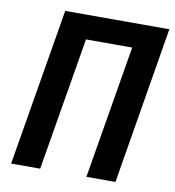

<svg xmlns="http://www.w3.org/2000/svg" viewBox="-79 -768 763 839"><g transform="rotate(10 302.5 -349.0)"><path d="M26 0H155L254 -591H459L360 0H489L605 -698H143Z"/></g></svg>

Font: IBM Plex Mono SmBld
Style: Italic
Weight: 600
Italic angle: -9.5°
Monospace: yes
Designer: Mike Abbink, Paul van der Laan, Pieter van Rosmalen
Foundry: Bold Monday
Version: Version 2.004